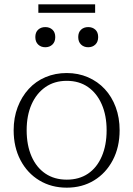

<svg xmlns="http://www.w3.org/2000/svg" viewBox="-20 -856 616 886"><path d="M532 -255Q532 -177 500.5 -117Q469 -57 414 -23.5Q359 10 288 10Q217 10 161.5 -23.5Q106 -57 74.5 -117Q43 -177 43 -255Q43 -313 61.5 -361.5Q80 -410 112.5 -445.5Q145 -481 190 -500Q235 -519 288 -519Q341 -519 386 -499.5Q431 -480 463.5 -445Q496 -410 514 -361.5Q532 -313 532 -255ZM103 -255Q103 -186 125.5 -134.5Q148 -83 189.5 -55Q231 -27 288 -27Q345 -27 386 -54.5Q427 -82 449.5 -134Q472 -186 472 -255Q472 -323 449.5 -374.5Q427 -426 386 -454.5Q345 -483 288 -483Q231 -483 189.5 -454Q148 -425 125.5 -374Q103 -323 103 -255ZM235 -685Q235 -663 222 -650.5Q209 -638 189 -638Q169 -638 156 -650.5Q143 -663 143 -685Q143 -707 156 -719Q169 -731 189 -731Q209 -731 222 -719Q235 -707 235 -685ZM433 -685Q433 -663 420 -650.5Q407 -638 387 -638Q367 -638 354 -650.5Q341 -663 341 -685Q341 -707 354 -719Q367 -731 387 -731Q407 -731 420 -719Q433 -707 433 -685ZM157 -836H419V-797H157Z"/></svg>

Font: Roboto Serif 36pt ExtraLight
Style: Regular
Weight: 250
Designer: Greg Gazdowicz
Foundry: Commercial Type
Version: Version 1.008